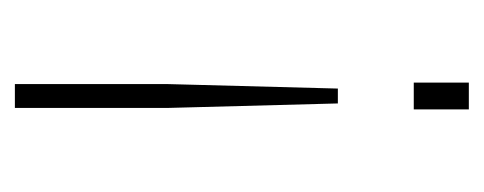

<svg xmlns="http://www.w3.org/2000/svg" viewBox="-216 -434 650 258"><g transform="rotate(90 109.0 -305.0)"><path d="M91 -610H127V-536H91ZM93 -206 99 -434H119L125 -207V0H93Z"/></g></svg>

Font: Athiti ExtraLight
Style: Regular
Weight: 275
Designer: CadsonDemak Team
Foundry: CadsonDemak
Version: Version 1.033